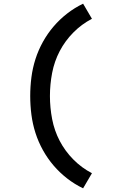

<svg xmlns="http://www.w3.org/2000/svg" viewBox="-20 -861 640 1042"><path d="M431 161Q385 139 344.5 107.5Q304 76 271 37.5Q238 -1 213 -46Q188 -91 172.5 -139.5Q157 -188 150.5 -238.5Q144 -289 144 -340Q144 -391 150.5 -441.5Q157 -492 172.5 -540.5Q188 -589 213 -634Q238 -679 271 -717.5Q304 -756 344.5 -787.5Q385 -819 431 -841L479 -759Q423 -730 378 -684.5Q333 -639 304 -583.5Q275 -528 263 -465.5Q251 -403 251 -340Q251 -277 263 -214.5Q275 -152 304 -96.5Q333 -41 378 4.5Q423 50 479 79Z"/></svg>

Font: Iosevka Etoile Semibold
Style: Regular
Weight: 600
Designer: Belleve Invis
Foundry: Belleve Invis
Version: Version 22.1.2; ttfautohint (v1.8.4)